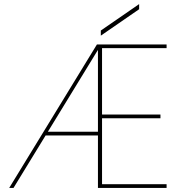

<svg xmlns="http://www.w3.org/2000/svg" viewBox="-20 -917 884 937"><path d="M25 0 453 -700H793V-682H478V-358H763V-340H478V-18H793V0H458V-672H457L46 0ZM191 -256 200 -274H466V-256ZM472 -743V-768L659 -897V-872Z"/></svg>

Font: DM Sans 28pt Thin
Style: Regular
Weight: 250
Version: Version 4.004;gftools[0.9.30]